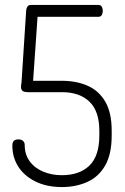

<svg xmlns="http://www.w3.org/2000/svg" viewBox="-20 -751 506 777"><path d="M231 6Q168 6 122.5 -17Q77 -40 53.5 -77.5Q30 -115 30 -161Q30 -176 36.5 -181.5Q43 -187 54 -187Q66 -187 73 -181Q80 -175 80 -164Q80 -126 100 -98.5Q120 -71 154.5 -56.5Q189 -42 230 -42Q302 -42 342 -81Q382 -120 382 -203V-222Q382 -301 342 -339.5Q302 -378 231 -378H95Q76 -378 70.5 -384Q65 -390 65 -398Q65 -403 65.5 -407.5Q66 -412 67 -416L86 -710Q87 -719 91.5 -725Q96 -731 105 -731H378Q388 -731 392 -723.5Q396 -716 396 -707Q396 -698 392 -690.5Q388 -683 378 -683H132L114 -424H231Q288 -424 333.5 -404.5Q379 -385 405.5 -340.5Q432 -296 432 -222V-203Q432 -127 405.5 -81Q379 -35 333 -14.5Q287 6 231 6Z"/></svg>

Font: Dosis Light
Style: Regular
Weight: 300
Designer: EdgarTolentino, PabloImpallari, IginoMarini
Foundry: EdgarTolentino, PabloImpallari, IginoMarini
Version: Version 3.001; ttfautohint (v1.8.2)